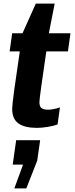

<svg xmlns="http://www.w3.org/2000/svg" viewBox="-20 -694 411 1057"><path d="M281 -674 249 -511H368L354 -411H235Q218 -295 207.5 -220Q197 -145 197 -132Q197 -106 210 -98Q223 -90 246 -90Q258 -90 278 -94Q298 -98 310 -103L297 -9Q277 -1 243 4.5Q209 10 184 10Q116 10 81.5 -14.5Q47 -39 47 -95Q47 -115 58.5 -200Q70 -285 89 -411H33L47 -511H104L177 -674ZM107 212H50L69 78H201L185 190L125 343H59Z"/></svg>

Font: Chivo
Style: Bold Italic
Weight: 700
Italic angle: -8.05°
Designer: Hector Gatti
Foundry: Omnibus-Type
Version: Version 1.007